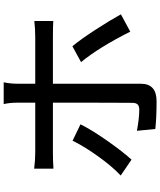

<svg xmlns="http://www.w3.org/2000/svg" viewBox="66 -898 868 1040"><g transform="rotate(-90 500.0 -378.0)"><path d="M257.8 -418.9 346.7 -376Q315.4 -313.5 256.8 -230Q198.2 -146.5 155.3 -99.6L69.3 -158.2Q119.1 -205.1 173.3 -280.8Q227.5 -356.4 257.8 -418.9ZM818.4 -525.4H566.4V-48.8Q566.4 36.1 471.7 36.1Q383.8 36.1 321.3 29.3L311.5 -70.3Q380.9 -57.6 425.8 -57.6Q445.3 -57.6 454.1 -66.4Q462.9 -75.2 462.9 -95.7Q463.9 -142.6 463.9 -521.5V-525.4H197.3Q148.4 -525.4 106.4 -522.5V-627Q150.4 -621.1 196.3 -621.1H463.9V-713.9Q463.9 -760.7 456.1 -792H574.2Q566.4 -755.9 566.4 -712.9V-621.1H817.4Q862.3 -621.1 906.2 -626V-523.4Q877 -525.4 818.4 -525.4ZM683.6 -373 769.5 -419.9Q807.6 -374 858.9 -294.9Q910.2 -215.8 942.4 -157.2L848.6 -106.4Q763.7 -275.4 683.6 -373Z"/></g></svg>

Font: Gen Shin Gothic Medium
Style: Regular
Weight: 500
Designer: [Source Han Sans]
Ryoko NISHIZUKA  (kana & ideographs); Paul D. Hunt (Latin, Greek & Cyrillic); Wenlong ZHANG  (bopomofo
Version: Version 1.002.20150607